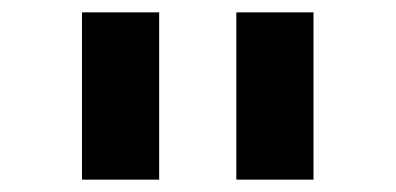

<svg xmlns="http://www.w3.org/2000/svg" viewBox="-20 -749 642 311"><path d="M112.8 -458H237.8V-729H112.8ZM362.8 -458H487.8V-729H362.8Z"/></svg>

Font: Hack
Style: Bold Oblique
Weight: 700
Italic angle: -12°
Monospace: yes
Designer: Christopher Simpkins
Foundry: Christopher Simpkins
Version: Version 2.010